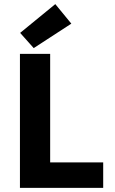

<svg xmlns="http://www.w3.org/2000/svg" viewBox="-20 -914 558 934"><path d="M77 0V-652H224V-124H482V0ZM144 -680 78 -754 249 -894 327 -799Z"/></svg>

Font: hySource Sans Pro
Style: Bold
Weight: 700
Designer: Paul D. Hunt
Foundry: Adobe Systems Incorporated
Version: Version 2.021;PS 2.000;hotconv 1.0.86;makeotf.lib2.5.63406